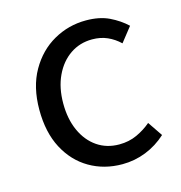

<svg xmlns="http://www.w3.org/2000/svg" viewBox="-83 -573 621 660"><g transform="rotate(-15 228.0 -243.0)"><path d="M273.9 12Q209.2 12 157.6 -18.1Q106 -48.1 75.9 -105Q45.9 -161.9 45.9 -242.4Q45.9 -323.5 78.7 -380.8Q111.4 -438 164.5 -468Q217.6 -498.1 279.8 -498.1Q327.9 -498.1 362.2 -481.6Q396.5 -465 422 -441L381.2 -389.4Q361.4 -408.3 337.3 -419Q313.3 -429.6 283.5 -429.6Q239.4 -429.6 205.1 -406.1Q170.7 -382.6 150.8 -340.3Q130.9 -298.1 130.9 -242.4Q130.9 -186.7 149.9 -144.8Q168.9 -102.9 202.7 -79.7Q236.6 -56.5 281.2 -56.5Q315.6 -56.5 344.3 -69.7Q373 -82.9 395.4 -102.2L431 -49.8Q398.5 -20 358.2 -4Q317.9 12 273.9 12Z"/></g></svg>

Font: Source Sans 3 Variable
Style: Regular
Weight: 200
Designer: Paul D. Hunt
Foundry: Adobe Systems Incorporated
Version: Version 3.026